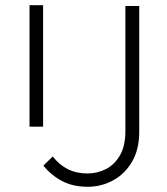

<svg xmlns="http://www.w3.org/2000/svg" viewBox="-20 -705 639 735"><path d="M316 10Q260 10 218.5 -11.5Q177 -33 146 -71L182 -106Q207 -74 239.5 -57.5Q272 -41 315 -41Q352 -41 385 -57.5Q418 -74 439 -110Q460 -146 460 -203V-682H513V-201Q513 -133 485.5 -86Q458 -39 413 -14.5Q368 10 316 10ZM93 -220V-685H145V-220Z"/></svg>

Font: Outfit Thin ExtraLight
Style: Regular
Weight: 250
Version: Version 1.100;gftools[0.9.27]